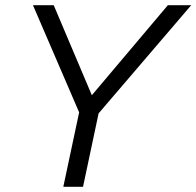

<svg xmlns="http://www.w3.org/2000/svg" viewBox="-20 -720 757 740"><path d="M224 0 285 -287 107 -700H187L334 -353L627 -700H717L360 -283L300 0Z"/></svg>

Font: Red Hat Text VF
Style: Italic
Weight: 400
Italic angle: -12°
Designer: Pentagram, MCKL
Foundry: Pentagram, MCKL
Version: Version 1.023